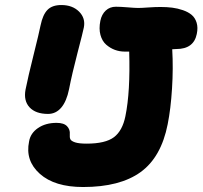

<svg xmlns="http://www.w3.org/2000/svg" viewBox="-20 -773 809 767"><path d="M171.9 -317.9Q122.6 -317.9 98.1 -344.2Q73.7 -370.6 82 -415Q92.3 -466.8 114.3 -554.4Q136.2 -642.1 142.1 -671.9Q150.9 -714.4 169.7 -733.6Q188.5 -752.9 225.1 -752.9Q269.5 -752.9 295.9 -726.6Q322.3 -700.2 314.9 -663.1Q311.5 -645.5 289.8 -562.5Q268.1 -479.5 255.9 -417Q246.1 -368.2 224.6 -343Q203.1 -317.9 171.9 -317.9ZM312 -25.9Q198.2 -25.9 139.2 -78.6Q80.1 -131.3 96.2 -208Q101.6 -240.7 131.8 -261.5Q162.1 -282.2 206.1 -282.2Q235.4 -282.2 248 -268.6Q260.7 -254.9 258.8 -236.8Q257.8 -223.6 261.2 -216.6Q264.6 -209.5 280 -204.3Q295.4 -199.2 326.2 -199.2Q400.9 -199.2 435.1 -224.9Q469.2 -250.5 481 -309.1Q501 -406.7 496.1 -566.9H478Q458 -566.9 439.2 -573.7Q420.4 -580.6 404.3 -594.5Q388.2 -608.4 381.3 -633.3Q374.5 -658.2 380.9 -689.9Q386.2 -715.8 402.6 -731Q418.9 -746.1 442.9 -746.1Q460.9 -746.1 490 -743.7Q519 -741.2 532.2 -741.2Q545.4 -741.2 572.5 -743.2Q599.6 -745.1 621.1 -745.1Q646.5 -745.1 668 -742.4Q689.5 -739.7 710.7 -732.4Q731.9 -725.1 745.6 -713.6Q759.3 -702.1 765.4 -682.6Q771.5 -663.1 766.1 -637.2Q753.9 -577.1 684.1 -577.1Q681.6 -577.1 676 -576.7Q670.4 -576.2 668 -576.2Q672.4 -501 667.2 -419.4Q662.1 -337.9 649.9 -276.9Q624 -145 541.5 -85.4Q459 -25.9 312 -25.9Z"/></svg>

Font: Shantell Sans Bouncy
Style: Italic
Weight: 800
Italic angle: -11.31°
Designer: Stephen Nixon, Anya Danilova, Shantell Martin
Foundry: Arrow Type
Version: Version 1.006;[9816181b4]